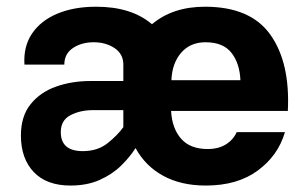

<svg xmlns="http://www.w3.org/2000/svg" viewBox="-20 -558 921 583"><path d="M43.5 -146.5Q43.5 -205.1 73 -241.7Q102.5 -278.3 150.6 -295.2Q198.7 -312 253.9 -312H354.5V-361.8Q354.5 -394 327.9 -411.9Q301.3 -429.7 264.6 -429.7Q227.5 -429.7 201.4 -412.1Q175.3 -394.5 175.3 -361.8H54.2Q50.8 -417 77.4 -456.3Q104 -495.6 154.3 -516.6Q204.6 -537.6 272 -537.6Q379.4 -537.6 441.4 -484.4Q504.4 -537.6 602.5 -537.6Q740.7 -537.6 801 -452.6Q861.3 -367.7 854 -221.2H499.5Q502.4 -168 530 -136.7Q557.6 -105.5 610.4 -105.5Q643.6 -105.5 666 -119.6Q688.5 -133.8 698.7 -156.7H845.2Q824.7 -85.9 762.9 -40.3Q701.2 5.4 605 5.4Q529.8 5.4 475.6 -24.2Q421.4 -53.7 391.6 -108.4Q375 -82 348.4 -55.7Q321.8 -29.3 283.4 -12Q245.1 5.4 193.8 5.4Q121.6 5.4 82.5 -35.6Q43.5 -76.7 43.5 -146.5ZM500.5 -314.5H710Q708 -365.2 682.9 -397.5Q657.7 -429.7 604 -429.7Q557.6 -429.7 530 -397.7Q502.4 -365.7 500.5 -314.5ZM231.4 -99.1Q276.9 -99.1 307.4 -123.8Q337.9 -148.4 354.5 -171.9V-223.6H262.7Q223.6 -223.6 194.1 -208.3Q164.6 -192.9 164.6 -156.7Q164.6 -99.1 231.4 -99.1Z"/></svg>

Font: Estedad-FD Bold
Style: Regular
Weight: 700
Designer: Amin Abedi
Version: Version 7.3